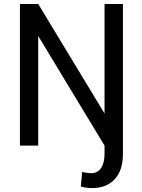

<svg xmlns="http://www.w3.org/2000/svg" viewBox="-20 -731 715 964"><path d="M504.9 -710.9H597.2V41Q597.2 124.5 555.9 168.9Q514.6 213.4 441.9 213.4Q411.1 213.4 385.7 205.1L392.6 131.8Q401.4 134.8 415.5 136.7Q429.7 138.7 438 138.7Q469.7 138.7 487.3 112.8Q504.9 86.9 504.9 41V0L171.9 -550.3V0H80.1V-710.9H171.9L504.9 -161.1Z"/></svg>

Font: Robert Sans Medium
Style: Regular
Weight: 500
Designer: Christian Robertson (extended by Adam Twardoch)
Foundry: Google
Version: Version 12.135;April 2, 2019;FontCreator 11.5.0.2425 64-bit;